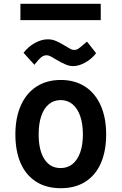

<svg xmlns="http://www.w3.org/2000/svg" viewBox="-20 -981 640 1011"><path d="M61 -273Q61 -362 90.2 -426.8Q119.5 -491.5 173.2 -525.8Q227 -560 300 -560Q373 -560 426.8 -525.8Q480.5 -491.5 509.8 -426.8Q539 -362 539 -273Q539 -186.5 511.5 -122.8Q484 -59 430.2 -24.5Q376.5 10 300 10Q223.5 10 169.8 -24.5Q116 -59 88.5 -122.5Q61 -186 61 -273ZM416.5 -273Q416.5 -328.5 402.5 -369.2Q388.5 -410 362 -432Q335.5 -454 299.5 -454Q263.5 -454 237.2 -432.2Q211 -410.5 197.2 -369.8Q183.5 -329 183.5 -273Q183.5 -190 213.8 -143Q244 -96 299 -96Q336 -96 362.2 -117.5Q388.5 -139 402.5 -178.8Q416.5 -218.5 416.5 -273ZM278 -666Q256 -679.5 245.5 -684.8Q235 -690 226 -690Q210 -690 197.2 -679.8Q184.5 -669.5 161 -640L104 -703Q129.5 -736 164.2 -755Q199 -774 232 -774Q253.5 -774 273.5 -765.8Q293.5 -757.5 319 -742L337.5 -731Q350.5 -723 356.8 -720.5Q363 -718 372 -718Q382.5 -718 391 -723.5Q399.5 -729 418 -745L438 -762L486 -701Q463 -670.5 429.2 -651.8Q395.5 -633 365 -633Q346 -633 326.5 -641Q307 -649 278 -666ZM87.5 -961H510.5V-875H87.5Z"/></svg>

Font: JuliaMono
Style: Bold
Weight: 700
Monospace: yes
Designer: cormullion
Foundry: corm
Version: Version 0.055; ttfautohint (v1.8.4)